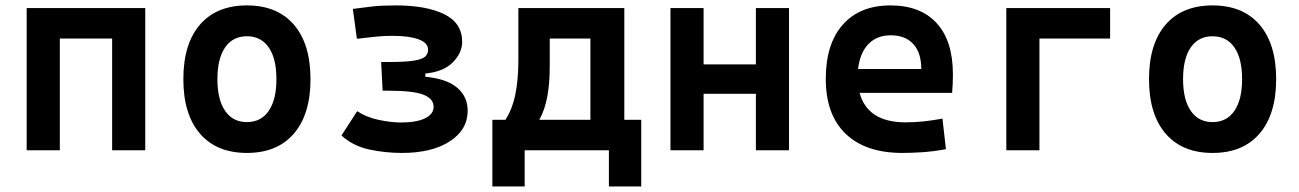

<svg xmlns="http://www.w3.org/2000/svg" viewBox="-20 -547 4728 699"><path d="M388.2 0V-406.7H197.8V0H77.1V-517.6H508.8V0Z M878.9 9.8Q768.6 9.8 708 -60.5Q647.5 -130.9 647.5 -258.8Q647.5 -387.2 708 -457.3Q768.6 -527.3 878.9 -527.3Q989.3 -527.3 1049.8 -457.3Q1110.4 -387.2 1110.4 -258.8Q1110.4 -130.9 1049.8 -60.5Q989.3 9.8 878.9 9.8ZM878.9 -102.5Q930.2 -102.5 958.3 -143.3Q986.3 -184.1 986.3 -258.8Q986.3 -334 958.3 -374.5Q930.2 -415 878.9 -415Q827.6 -415 799.6 -374.5Q771.5 -334 771.5 -258.8Q771.5 -184.1 799.6 -143.3Q827.6 -102.5 878.9 -102.5Z M1443.4 9.8Q1382.3 9.8 1323.7 -2.9Q1265.1 -15.6 1223.1 -53.7L1280.3 -142.1Q1314.9 -119.6 1359.4 -110.4Q1403.8 -101.1 1439.5 -101.1Q1496.1 -101.1 1527.3 -116.2Q1558.6 -131.3 1558.6 -158.2Q1558.6 -187.5 1522 -202.1Q1485.4 -216.8 1393.6 -216.8H1373L1367.7 -321.3H1395Q1457.5 -321.3 1488 -326.4Q1518.6 -331.5 1528.6 -341.6Q1538.6 -351.6 1538.6 -365.7Q1538.6 -391.1 1503.9 -403.8Q1469.2 -416.5 1410.2 -416.5Q1376 -416.5 1349.1 -413.6Q1322.3 -410.2 1279.3 -405.8L1264.6 -514.6Q1302.2 -519.5 1335.2 -523.4Q1368.2 -527.3 1420.9 -527.3Q1531.7 -527.3 1597.2 -495.4Q1662.6 -463.4 1662.6 -394Q1662.6 -355 1628.7 -320.3Q1594.7 -285.6 1528.3 -279.3V-267.6Q1606 -260.3 1644.3 -227.8Q1682.6 -195.3 1682.6 -144Q1682.6 -74.7 1617.7 -32.5Q1552.7 9.8 1443.4 9.8Z M1772.5 131.8V-110.8H1819.8Q1845.2 -149.4 1856.2 -203.4Q1867.2 -257.3 1867.2 -329.1V-517.6H2252.9V-110.8H2314.5V131.8H2196.8V0H1890.1V131.8ZM2129.4 -110.8V-406.7H1981.4V-305.7Q1981.4 -244.6 1972.7 -196.3Q1963.9 -147.9 1943.4 -110.8Z M2731.9 0V-205.6H2541.5V0H2420.9V-517.6H2541.5V-312.5H2731.9V-517.6H2852.5V0Z M3265.1 9.8Q3131.3 9.8 3058.8 -59.8Q2986.3 -129.4 2986.3 -259.8Q2986.3 -386.7 3048.1 -457Q3109.9 -527.3 3222.2 -527.3Q3330.6 -527.3 3389.9 -462.9Q3449.2 -398.4 3449.2 -275.9Q3449.2 -240.7 3446.3 -209H3109.4Q3138.7 -101.6 3276.9 -101.6Q3311 -101.6 3344 -105.2Q3377 -108.9 3411.1 -115.2L3423.8 -3.9Q3375.5 4.9 3335.7 7.3Q3295.9 9.8 3265.1 9.8ZM3104 -295.9H3334Q3334 -355.5 3304.7 -387Q3275.4 -418.5 3223.1 -418.5Q3172.4 -418.5 3141.6 -386.7Q3110.8 -355 3104 -295.9Z M3643.6 0V-517.6H4021.5V-406.7H3764.2V0Z M4394.5 9.8Q4284.2 9.8 4223.6 -60.5Q4163.1 -130.9 4163.1 -258.8Q4163.1 -387.2 4223.6 -457.3Q4284.2 -527.3 4394.5 -527.3Q4504.9 -527.3 4565.4 -457.3Q4626 -387.2 4626 -258.8Q4626 -130.9 4565.4 -60.5Q4504.9 9.8 4394.5 9.8ZM4394.5 -102.5Q4445.8 -102.5 4473.9 -143.3Q4502 -184.1 4502 -258.8Q4502 -334 4473.9 -374.5Q4445.8 -415 4394.5 -415Q4343.3 -415 4315.2 -374.5Q4287.1 -334 4287.1 -258.8Q4287.1 -184.1 4315.2 -143.3Q4343.3 -102.5 4394.5 -102.5Z"/></svg>

Font: CaskaydiaCove NF SemiBold
Style: Regular
Weight: 600
Designer: Aaron Bell
Foundry: Saja Typeworks
Version: Version 2111.001; VTT 6.35;Nerd Fonts 3.2.1